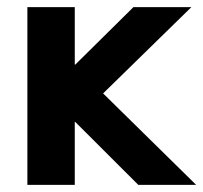

<svg xmlns="http://www.w3.org/2000/svg" viewBox="-20 -520 572 540"><path d="M57 0V-500H190.3V-338.3H191.7L355.3 -500H518.3L270 -257.3L531.7 0H369L191.7 -177H190.3V0Z"/></svg>

Font: Nata Sans
Style: Regular
Weight: 400
Designer: Daniel Uzquiano Cruz
Version: Version 1.001